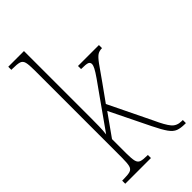

<svg xmlns="http://www.w3.org/2000/svg" viewBox="-237 -821 882 882"><g transform="rotate(-45 204.0 -380.0)"><path d="M14 0V-20H21Q52 -20 66 -24.5Q80 -29 84 -45Q88 -61 88 -96V-664Q88 -699 84 -715Q80 -731 66 -735.5Q52 -740 21 -740H14V-760H116V-373Q116 -355 116 -327.5Q116 -300 115.5 -272Q115 -244 112 -222L211 -362Q244 -408 262.5 -434.5Q281 -461 288 -475Q295 -489 295 -496Q295 -508 285 -512Q275 -516 243 -516V-536H379V-516Q361 -516 349 -508Q337 -500 319.5 -476Q302 -452 268 -403L210 -322L311 -114Q335 -61 352.5 -40.5Q370 -20 401 -20H408V0H402Q375 0 357.5 -6.5Q340 -13 324.5 -34.5Q309 -56 287 -101L192 -295L116 -188V-96Q116 -61 120 -45Q124 -29 137 -24.5Q150 -20 178 -20H181V0Z"/></g></svg>

Font: Noto Serif Tamil ExtraCondensed Thin
Style: Italic
Weight: 100
Width: 2
Italic angle: -12°
Designer: Indian Type Foundry, Tom Grace, and the Monotype Design Team
Foundry: Monotype Imaging Inc.
Version: Version 2.003; ttfautohint (v1.8.4.7-5d5b)